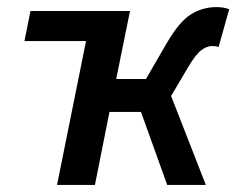

<svg xmlns="http://www.w3.org/2000/svg" viewBox="-20 -522 667 542"><path d="M305 -491 227 -406H49L66 -491ZM141 0 240 -491H347L308 -299H392L450 -399Q486 -461 519 -481.5Q552 -502 591 -502Q611 -502 627 -496L597 -389Q593 -391 589 -391.5Q585 -392 578 -392Q564 -392 548.5 -380.5Q533 -369 512 -334L463 -251L561 0H452L378 -206H289L248 0Z"/></svg>

Font: Source Sans 3 SemiBold
Style: Italic
Weight: 600
Italic angle: -11°
Designer: Paul D. Hunt
Foundry: Adobe
Version: Version 3.046;hotconv 1.0.118;makeotfexe 2.5.65603